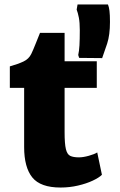

<svg xmlns="http://www.w3.org/2000/svg" viewBox="-20 -831 536 859"><path d="M251 8Q161 8 124.5 -37.2Q88 -82.5 88 -173V-438H24V-534Q61 -544.5 85 -555.8Q109 -567 120 -590Q128.5 -607.5 139 -634.2Q149.5 -661 159 -684H269V-557H413V-438H269V-240Q269 -188 274.8 -164Q280.5 -140 294.5 -133.5Q308.5 -127 333 -127Q352 -127 377.2 -134Q402.5 -141 415 -149L436 -49Q423 -36 394.8 -22.8Q366.5 -9.5 329 -0.8Q291.5 8 251 8ZM437 -571 334 -572 330 -585Q334 -602.5 335.5 -628Q337 -653.5 337 -696Q337 -730 332.8 -752Q328.5 -774 323 -788L327 -811H463Q467.5 -800.5 469.8 -782.5Q472 -764.5 472 -733Q472 -674.5 459.5 -636.2Q447 -598 437 -571Z"/></svg>

Font: Merriweather Sans Black
Style: Regular
Weight: 900
Designer: Eben Sorkin
Foundry: Eben Sorkin
Version: Version 1.008; ttfautohint (v1.7.19-72a1) -l 8 -r 50 -G 200 